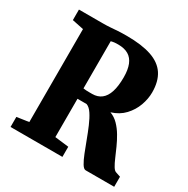

<svg xmlns="http://www.w3.org/2000/svg" viewBox="-169 -900 1028 1050"><g transform="rotate(30 345.5 -375.0)"><path d="M34.5 0V-63.5L110 -74.5V-661.5L37.5 -676.5V-743H185.5Q216 -743 237.2 -744.8Q258.5 -746.5 280.8 -748Q303 -749.5 335.5 -749.5Q431 -749.5 492 -728.8Q553 -708 582 -664Q611 -620 611 -550.5Q611 -510 595.8 -467.8Q580.5 -425.5 549 -391.8Q517.5 -358 467.5 -342.5Q496.5 -332 519 -309Q541.5 -286 559 -256.5Q576.5 -227 590.2 -196.2Q604 -165.5 615.5 -138.5Q627 -111.5 637.8 -93.8Q648.5 -76 660.5 -73L689 -63.5V0H509Q496.5 0 483.8 -21Q471 -42 457.8 -75.5Q444.5 -109 430.2 -147.5Q416 -186 400.5 -222.2Q385 -258.5 368.2 -284Q351.5 -309.5 332 -316.5Q322.5 -316.5 315.2 -316.5Q308 -316.5 302 -316.5Q296 -316.5 289.5 -316.5Q283 -316.5 274.5 -316.5V-74.5L362 -64V0ZM331 -379.5Q365 -379.5 388.2 -397.5Q411.5 -415.5 423.2 -452Q435 -488.5 435 -544.5Q435 -592 422.5 -623.2Q410 -654.5 384.5 -669.8Q359 -685 319 -685Q304.5 -685 297.5 -684.2Q290.5 -683.5 286 -682.5Q281.5 -681.5 274.5 -680V-382Q282 -380.5 292.5 -380Q303 -379.5 313.2 -379.5Q323.5 -379.5 331 -379.5Z"/></g></svg>

Font: Merriweather 24pt SemiCondensed Black
Style: Regular
Weight: 900
Width: 4
Designer: Eben Sorkin
Foundry: Eben Sorkin
Version: Version 2.100